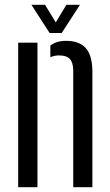

<svg xmlns="http://www.w3.org/2000/svg" viewBox="-20 -777 456 797"><path d="M284 0V-487Q283 -519 269.2 -533Q255.5 -547 225 -547Q206 -547 189 -539.5V-588Q214.5 -607.5 254 -607.5Q309.5 -607.5 336.2 -577.2Q363 -547 363.5 -481V0ZM55.5 0V-600H135.5V0ZM186 -640 110.5 -757H167L211.5 -684L255.5 -757H312L236 -640Z"/></svg>

Font: Big Shoulders Stencil Text
Style: Regular
Weight: 400
Designer: Patric King
Foundry: XO Type Co
Version: Version 1.000